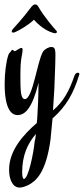

<svg xmlns="http://www.w3.org/2000/svg" viewBox="-20 -514 378 866"><path d="M336 -173C337 -174 338 -178 338 -179C338 -184 336 -186 331 -186C325 -186 320 -182 316 -173C293 -106 267 -56 219 -16L225 -112C225 -133 230 -213 230 -267C230 -297 224 -302 211 -302C200 -302 182 -293 174 -281C147 -235 128 -67 92 -67C73 -67 72 -108 72 -167C72 -210 73 -242 80 -271C81 -279 82 -285 82 -289C82 -295 80 -298 77 -298C69 -298 50 -283 47 -283C42 -283 41 -289 36 -289C33 -289 31 -285 28 -281C25 -278 21 -274 18 -267C7 -235 1 -182 1 -135C1 -19 33 5 59 5C94 5 125 -26 154 -141C153 -105 153 -60 150 -21C149 -6 149 16 146 41C88 91 21 163 21 251C21 299 39 332 68 332C79 332 93 328 109 320C138 304 187 272 208 114L217 20C280 -35 312 -95 336 -173ZM136 127C132 173 108 293 88 293C84 293 80 286 80 263C80 186 105 133 142 90C141 103 139 115 136 127ZM232 -378C224 -386 178 -440 154 -482C149 -491 145 -494 138 -494C133 -494 129 -491 124 -486C73 -419 49 -396 38 -383C35 -379 33 -376 33 -373C33 -369 35 -367 40 -367C42 -367 45 -368 48 -369C63 -375 109 -401 133 -425C171 -382 208 -369 219 -366C222 -365 225 -364 228 -364C233 -364 237 -367 237 -370C237 -372 235 -375 232 -378Z"/></svg>

Font: Engagement
Style: Regular
Weight: 400
Designer: Astigmatic (AOETI)
Foundry: Astigmatic (AOETI)
Version: Version 1.000